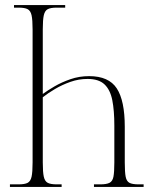

<svg xmlns="http://www.w3.org/2000/svg" viewBox="-20 -734 605 754"><path d="M19 0V-10H53Q77 -10 88.5 -16Q100 -22 104 -40Q108 -58 108 -96V-619Q108 -656 104 -674Q100 -692 88.5 -698Q77 -704 54 -704H35V-714H236V-704H202Q179 -704 167.5 -698Q156 -692 152 -674Q148 -656 148 -619V-365Q167 -379 194.5 -395Q222 -411 256.5 -423Q291 -435 330 -435Q407 -435 438.5 -387Q470 -339 470 -236V-96Q470 -58 473.5 -40Q477 -22 488.5 -16Q500 -10 524 -10H544V0H349V-10H374Q398 -10 410 -16Q422 -22 425.5 -40Q429 -58 429 -96V-241Q429 -300 421 -340.5Q413 -381 390.5 -402.5Q368 -424 324 -424Q289 -424 256.5 -412.5Q224 -401 196 -384.5Q168 -368 148 -352V-96Q148 -58 152 -40Q156 -22 167.5 -16Q179 -10 203 -10H222V0Z"/></svg>

Font: Noto Serif Display ExtraCondensed ExtraLight
Style: Regular
Weight: 200
Width: 2
Designer: Monotype Design Team
Foundry: Monotype Imaging Inc.
Version: Version 2.009